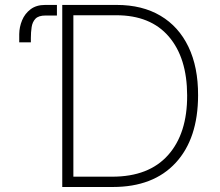

<svg xmlns="http://www.w3.org/2000/svg" viewBox="-20 -747 877 767"><path d="M430.4 0H228.7V-727.3H446Q548.3 -727.3 621.1 -684.1Q693.9 -641 732.8 -560Q771.7 -479 771.3 -366.1Q771 -193.2 681.8 -96.6Q592.7 0 430.4 0ZM273.1 -41.2H428.6Q574.6 -41.2 651.5 -127.5Q728.3 -213.8 727.6 -366.1Q727.3 -516 654.3 -601Q581.3 -686.1 444.2 -686.1H273.1ZM56.8 -577.8V-610.8Q57.2 -639.2 68.2 -665.8Q79.2 -692.5 102.1 -709.9Q125 -727.3 160.2 -727.3H207.4V-685H161.6Q133.9 -685 121.6 -672.1Q109.4 -659.1 106.4 -638.7Q103.3 -618.3 103.3 -595.2V-577.8Z"/></svg>

Font: Inter Extra Light BETA
Style: Regular
Weight: 200
Designer: Rasmus Andersson
Foundry: rsms
Version: Version 3.011;git-f93a4a705